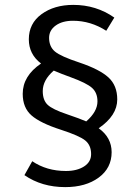

<svg xmlns="http://www.w3.org/2000/svg" viewBox="-20 -696 573 786"><path d="M155 -323Q155 -286 175 -267Q195 -248 255 -228Q308 -210 333 -199Q379 -239 379 -281Q379 -316 357 -336Q335 -356 269 -380Q230 -394 200 -407Q155 -368 155 -323ZM384 -171Q437 -133 437 -73Q437 -8 384 31Q331 70 247 70Q151 70 80 21L112 -36Q171 4 250 4Q295 4 324 -14.5Q353 -33 353 -65Q353 -101 329.5 -120.5Q306 -140 229 -165Q145 -192 109 -223.5Q73 -255 73 -312Q73 -385 148 -436Q98 -474 98 -535Q98 -600 150 -638Q202 -676 280 -676Q374 -676 448 -624L415 -570Q351 -611 279 -611Q235 -611 208 -591.5Q181 -572 181 -541Q181 -505 205 -485Q229 -465 305 -440Q388 -412 424 -379Q460 -346 460 -289Q460 -223 384 -171Z"/></svg>

Font: FiraSans
Style: Regular
Weight: 350
Designer: Carrois Corporate & Edenspiekermann AG
Foundry: Carrois Corporate GbR & Edenspiekermann AG
Version: Version 3.106;PS 003.106;hotconv 1.0.70;makeotf.lib2.5.58329